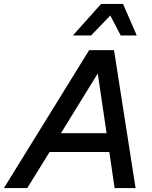

<svg xmlns="http://www.w3.org/2000/svg" viewBox="-72 -960 776 980"><path d="M556 -940 626 -779H544L491 -881L393 -779H300L444 -940ZM-52 0 383 -704H510L620 0H513L486 -184H181L67 0ZM239 -280H472L427 -585Z"/></svg>

Font: Prodigy Sans Medium
Style: Italic
Weight: 500
Italic angle: -13°
Designer: Wei Huang
Foundry: Wei Huang
Version: Version 1.003; ttfautohint (v1.8.3)